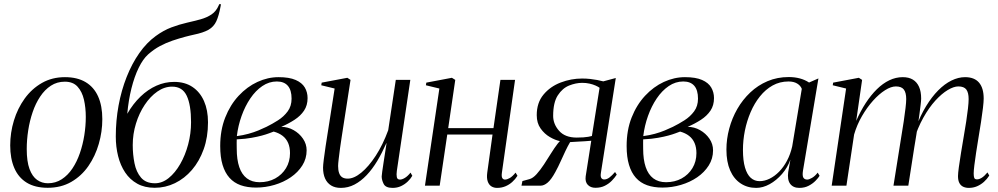

<svg xmlns="http://www.w3.org/2000/svg" viewBox="-20 -882 4742 912"><path d="M288.5 -515.5Q347 -515.5 386.5 -492Q426 -468.5 446 -424Q466 -379.5 466 -316Q466 -256.5 449.2 -198.5Q432.5 -140.5 399.8 -93.2Q367 -46 318.5 -18Q270 10 206.5 10Q147 10 107.2 -14.2Q67.5 -38.5 48 -83.8Q28.5 -129 28.5 -191.5Q28.5 -251.5 46 -309.2Q63.5 -367 97.2 -413.8Q131 -460.5 179.2 -488Q227.5 -515.5 288.5 -515.5ZM288 -494Q251 -494 221.8 -475Q192.5 -456 170.8 -423.2Q149 -390.5 135 -349.2Q121 -308 114 -262.8Q107 -217.5 107 -174Q107 -115 120.2 -79.2Q133.5 -43.5 156.2 -27.5Q179 -11.5 207.5 -11.5Q244 -11.5 273.2 -30.5Q302.5 -49.5 324 -81.8Q345.5 -114 359.5 -154.8Q373.5 -195.5 380.5 -239.8Q387.5 -284 387.5 -326.5Q387.5 -370.5 378.8 -408.5Q370 -446.5 348.5 -470.2Q327 -494 288 -494Z M1029.5 -862 1027.5 -850.5Q1019.5 -807 1007.5 -781Q995.5 -755 970.8 -740.8Q946 -726.5 899.5 -717Q890.5 -715 880.2 -712.5Q870 -710 858.5 -707Q829 -699 798.8 -688.8Q768.5 -678.5 739.5 -663Q710.5 -647.5 683.5 -623.5Q659 -601.5 638.8 -560Q618.5 -518.5 604.5 -462.8Q590.5 -407 584.5 -341.5Q612 -389 647.2 -423Q682.5 -457 723 -475Q763.5 -493 807 -493Q858.5 -493 894.2 -469Q930 -445 949 -402Q968 -359 968 -301Q968 -230.5 947.5 -173.2Q927 -116 891.8 -75Q856.5 -34 811 -12Q765.5 10 715 10Q667 10 632 -9.5Q597 -29 574.5 -62.8Q552 -96.5 541 -140.5Q530 -184.5 530 -233.5Q530 -309 543.2 -381Q556.5 -453 581.5 -516.2Q606.5 -579.5 641.5 -629.5Q676.5 -679.5 720 -711Q757 -738 794.5 -752Q832 -766 867.2 -774Q902.5 -782 932.5 -790.2Q962.5 -798.5 984.8 -813.5Q1007 -828.5 1019 -856.5L1021 -862ZM797.5 -470.5Q761 -470.5 727.5 -447.2Q694 -424 667.5 -384.2Q641 -344.5 625.8 -295Q610.5 -245.5 610.5 -193Q610.5 -148.5 618.8 -106.8Q627 -65 650 -38.2Q673 -11.5 716 -11.5Q750.5 -11.5 781.2 -36.2Q812 -61 836 -102.8Q860 -144.5 873.8 -196.2Q887.5 -248 887.5 -301.5Q887.5 -383.5 867 -427Q846.5 -470.5 797.5 -470.5Z M1196 9Q1155 9 1123.2 -2.2Q1091.5 -13.5 1070 -37.5Q1048.5 -61.5 1037.2 -98.8Q1026 -136 1026 -188.5Q1026 -263.5 1049.8 -323.8Q1073.5 -384 1113.5 -427Q1153.5 -470 1202.8 -492.8Q1252 -515.5 1303 -515.5Q1354 -515.5 1384.2 -502.2Q1414.5 -489 1427.8 -466.5Q1441 -444 1441 -416Q1441 -381.5 1424.2 -356.5Q1407.5 -331.5 1379 -313Q1350.5 -294.5 1316 -279.5Q1347 -279.5 1374.5 -264Q1402 -248.5 1419.2 -223.2Q1436.5 -198 1436.5 -168Q1436.5 -128.5 1416 -96Q1395.5 -63.5 1361.2 -40Q1327 -16.5 1284 -3.8Q1241 9 1196 9ZM1213 -16.5Q1254.5 -16.5 1287 -34.2Q1319.5 -52 1338.5 -83.2Q1357.5 -114.5 1357.5 -154.5Q1357.5 -182 1348.8 -202.5Q1340 -223 1322.8 -236.5Q1305.5 -250 1280 -257Q1272 -254 1258 -248.8Q1244 -243.5 1223.8 -238Q1203.5 -232.5 1175.5 -227.5Q1161 -225 1144 -223Q1127 -221 1104.5 -220Q1104 -210.5 1104.2 -202.2Q1104.5 -194 1104.5 -175.5Q1104.5 -124 1116.5 -88.5Q1128.5 -53 1152.8 -34.8Q1177 -16.5 1213 -16.5ZM1105 -235.5Q1135 -239.5 1160.2 -246.5Q1185.5 -253.5 1206.8 -262.2Q1228 -271 1245.5 -279.5Q1273 -293 1300.5 -310.5Q1328 -328 1346.5 -353Q1365 -378 1365 -413.5Q1365 -454 1347.2 -474.5Q1329.5 -495 1295 -495Q1258 -495 1226 -473.2Q1194 -451.5 1169 -414.5Q1144 -377.5 1127.5 -331.2Q1111 -285 1105 -235.5Z M1599 10.5Q1571.5 10.5 1552.8 -1Q1534 -12.5 1524.2 -34Q1514.5 -55.5 1514.5 -86Q1514.5 -96.5 1518 -124.8Q1521.5 -153 1526.5 -186.2Q1531.5 -219.5 1535.8 -246Q1540 -272.5 1541 -279L1569.5 -461.5L1506 -477L1508 -489.5L1630 -512.5L1645 -502.5L1609 -270Q1607 -256 1603 -231Q1599 -206 1595.2 -178.2Q1591.5 -150.5 1588.8 -127.2Q1586 -104 1586 -93.5Q1586 -73.5 1590.8 -60Q1595.5 -46.5 1605.5 -40Q1615.5 -33.5 1631.5 -33.5Q1661.5 -33.5 1696.2 -62Q1731 -90.5 1764.8 -142.2Q1798.5 -194 1824 -263.5L1860 -502.5H1929L1865 -70.5Q1862.5 -53 1864.8 -41Q1867 -29 1880 -29Q1890 -29 1903.2 -37Q1916.5 -45 1930 -62L1938.5 -47Q1930.5 -33 1916.8 -19.8Q1903 -6.5 1885 2Q1867 10.5 1845 10.5Q1812 10.5 1802.5 -8.2Q1793 -27 1793 -44Q1793 -48 1795.5 -66.5Q1798 -85 1802 -110.5Q1806 -136 1809.8 -160.8Q1813.5 -185.5 1816 -201.5H1815Q1795 -156 1771.8 -117.2Q1748.5 -78.5 1721.5 -50Q1694.5 -21.5 1664 -5.5Q1633.5 10.5 1599 10.5Z M2364 -61.5Q2361.5 -43 2366 -36Q2370.5 -29 2378.5 -29Q2388.5 -29 2401.2 -36.2Q2414 -43.5 2429 -62L2438 -47Q2427.5 -30.5 2413 -17.5Q2398.5 -4.5 2380.5 3Q2362.5 10.5 2341 10.5Q2325.5 10.5 2313.8 3Q2302 -4.5 2296.5 -20.8Q2291 -37 2294.5 -62.5L2319.5 -243H2104.5L2068.5 0H1998.5L2067 -461.5L2003 -477L2005 -489.5L2126.5 -512.5L2142.5 -502.5L2109 -273.5H2324L2357 -502.5H2426.5Z M2901.5 -65 2909.5 -52.5Q2900.5 -38.5 2886.5 -24Q2872.5 -9.5 2853.2 0.2Q2834 10 2808 10Q2785.5 10 2772 -4Q2758.5 -18 2762 -44.5L2788.5 -213.5Q2779 -212.5 2760 -211.2Q2741 -210 2721 -209Q2701 -208 2688 -207Q2676.5 -187.5 2665.5 -164.2Q2654.5 -141 2643.2 -115.8Q2632 -90.5 2618 -65Q2598.5 -29 2581.2 -14.5Q2564 0 2547.5 0H2457L2461.5 -22L2494.5 -31Q2511.5 -35.5 2529 -55Q2546.5 -74.5 2563.8 -100.8Q2581 -127 2597.2 -153.2Q2613.5 -179.5 2628.5 -199Q2643.5 -218.5 2656 -223L2677.5 -211Q2665.5 -206.5 2641.5 -211.2Q2617.5 -216 2591.8 -231Q2566 -246 2547.8 -271.8Q2529.5 -297.5 2529.5 -335Q2529.5 -394 2561.5 -432.5Q2593.5 -471 2643 -490Q2692.5 -509 2745 -509Q2765 -509 2783 -507Q2801 -505 2816.8 -502Q2832.5 -499 2845.5 -495.5L2905 -511.5L2834.5 -62.5Q2831.5 -44.5 2836 -37Q2840.5 -29.5 2850 -29.5Q2862.5 -29.5 2875 -39Q2887.5 -48.5 2901.5 -65ZM2791.5 -236 2828 -465Q2821.5 -470 2809.2 -475.5Q2797 -481 2780.5 -484.8Q2764 -488.5 2745.5 -488.5Q2715.5 -488.5 2683.5 -475.8Q2651.5 -463 2629.5 -429Q2607.5 -395 2607.5 -331.5Q2607.5 -292.5 2635.8 -260.5Q2664 -228.5 2719.5 -228.5Q2737.5 -228.5 2750.8 -229.5Q2764 -230.5 2774 -232.2Q2784 -234 2791.5 -236Z M3126.5 9Q3085.5 9 3053.8 -2.2Q3022 -13.5 3000.5 -37.5Q2979 -61.5 2967.8 -98.8Q2956.5 -136 2956.5 -188.5Q2956.5 -263.5 2980.2 -323.8Q3004 -384 3044 -427Q3084 -470 3133.2 -492.8Q3182.5 -515.5 3233.5 -515.5Q3284.5 -515.5 3314.8 -502.2Q3345 -489 3358.2 -466.5Q3371.5 -444 3371.5 -416Q3371.5 -381.5 3354.8 -356.5Q3338 -331.5 3309.5 -313Q3281 -294.5 3246.5 -279.5Q3277.5 -279.5 3305 -264Q3332.5 -248.5 3349.8 -223.2Q3367 -198 3367 -168Q3367 -128.5 3346.5 -96Q3326 -63.5 3291.8 -40Q3257.5 -16.5 3214.5 -3.8Q3171.5 9 3126.5 9ZM3143.5 -16.5Q3185 -16.5 3217.5 -34.2Q3250 -52 3269 -83.2Q3288 -114.5 3288 -154.5Q3288 -182 3279.2 -202.5Q3270.5 -223 3253.2 -236.5Q3236 -250 3210.5 -257Q3202.5 -254 3188.5 -248.8Q3174.5 -243.5 3154.2 -238Q3134 -232.5 3106 -227.5Q3091.5 -225 3074.5 -223Q3057.5 -221 3035 -220Q3034.5 -210.5 3034.8 -202.2Q3035 -194 3035 -175.5Q3035 -124 3047 -88.5Q3059 -53 3083.2 -34.8Q3107.5 -16.5 3143.5 -16.5ZM3035.5 -235.5Q3065.5 -239.5 3090.8 -246.5Q3116 -253.5 3137.2 -262.2Q3158.5 -271 3176 -279.5Q3203.5 -293 3231 -310.5Q3258.5 -328 3277 -353Q3295.5 -378 3295.5 -413.5Q3295.5 -454 3277.8 -474.5Q3260 -495 3225.5 -495Q3188.5 -495 3156.5 -473.2Q3124.5 -451.5 3099.5 -414.5Q3074.5 -377.5 3058 -331.2Q3041.5 -285 3035.5 -235.5Z M3794 -70.5Q3790.5 -47.5 3796 -38.2Q3801.5 -29 3814.5 -29Q3823 -29 3837.2 -37.2Q3851.5 -45.5 3864 -62L3873 -47Q3867.5 -37.5 3854.2 -23.8Q3841 -10 3821.5 0.2Q3802 10.5 3777 10.5Q3747.5 10.5 3733.2 -9Q3719 -28.5 3724 -65L3734.5 -124Q3721 -86 3694.5 -55.5Q3668 -25 3635.8 -7.2Q3603.5 10.5 3572 10.5Q3530 10.5 3498 -10.8Q3466 -32 3448.2 -72.5Q3430.5 -113 3430.5 -171.5Q3430.5 -221.5 3443.8 -271Q3457 -320.5 3482.2 -364.5Q3507.5 -408.5 3543.8 -442.8Q3580 -477 3626 -496.5Q3672 -516 3726.5 -516Q3755 -516 3779.2 -509.5Q3803.5 -503 3823 -490L3867.5 -509.5ZM3788.5 -460Q3782.5 -475.5 3766.5 -485.2Q3750.5 -495 3725.5 -495Q3684 -495 3650 -476Q3616 -457 3589.8 -424.2Q3563.5 -391.5 3545.5 -349.5Q3527.5 -307.5 3518.2 -261.5Q3509 -215.5 3509 -170Q3509 -119 3518.8 -86Q3528.5 -53 3546.2 -37.2Q3564 -21.5 3588 -21.5Q3611.5 -21.5 3635.2 -33Q3659 -44.5 3680.5 -66.2Q3702 -88 3718.2 -118.5Q3734.5 -149 3743 -187Z M4075 -502.5 4047 -308Q4067.5 -354.5 4092.2 -392.5Q4117 -430.5 4145.2 -458.2Q4173.5 -486 4204.5 -500.8Q4235.5 -515.5 4268 -515.5Q4297 -515.5 4316.2 -503.8Q4335.5 -492 4345.5 -469.5Q4355.5 -447 4355.5 -414Q4355.5 -404.5 4353.2 -385.5Q4351 -366.5 4347.5 -340.5Q4344 -314.5 4339.5 -284L4331 -277Q4352 -333.5 4379 -377.8Q4406 -422 4436.5 -452.8Q4467 -483.5 4499.5 -499.5Q4532 -515.5 4564 -515.5Q4608.5 -515.5 4630.5 -489.5Q4652.5 -463.5 4652.5 -414Q4652.5 -398.5 4649 -369Q4645.5 -339.5 4639.8 -302.2Q4634 -265 4627.5 -226Q4621.5 -190.5 4616.5 -156.8Q4611.5 -123 4608.2 -97.2Q4605 -71.5 4605 -58Q4605 -43.5 4607.8 -36.8Q4610.5 -30 4621 -30Q4631 -30 4643.2 -37.5Q4655.5 -45 4670.5 -63L4679 -48Q4668.5 -31.5 4653.8 -18.2Q4639 -5 4621 2.8Q4603 10.5 4581.5 10.5Q4567 10.5 4555.2 5Q4543.5 -0.5 4537 -12.8Q4530.5 -25 4530.5 -45.5Q4530.5 -58.5 4534.5 -88Q4538.5 -117.5 4544.8 -156Q4551 -194.5 4558 -235Q4564.5 -271 4569.5 -304.8Q4574.5 -338.5 4577.8 -366.5Q4581 -394.5 4581 -411.5Q4581 -442 4570 -456.8Q4559 -471.5 4532 -471.5Q4510.5 -471.5 4482 -454.5Q4453.5 -437.5 4423.2 -404.5Q4393 -371.5 4365.8 -323Q4338.5 -274.5 4319.5 -212L4337.5 -273Q4335.5 -260 4333 -244Q4330.5 -228 4327.8 -212Q4325 -196 4323 -183L4294.5 0H4224L4261.5 -235Q4267.5 -271 4272.8 -305.8Q4278 -340.5 4281.2 -368.5Q4284.5 -396.5 4284.5 -411.5Q4284.5 -442 4273.2 -456.8Q4262 -471.5 4235.5 -471.5Q4212.5 -471.5 4184 -453.5Q4155.5 -435.5 4127 -403.8Q4098.5 -372 4074.5 -330.8Q4050.5 -289.5 4037 -243L4000.5 0H3930.5L3999 -461.5L3935.5 -477L3937.5 -489.5L4059.5 -512.5Z"/></svg>

Font: Merriweather 144pt Light
Style: Italic
Weight: 300
Italic angle: -7.8°
Version: Version 2.101